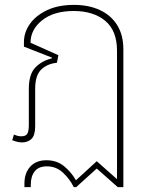

<svg xmlns="http://www.w3.org/2000/svg" viewBox="-20 -576 617 786"><path d="M80 190V176Q80 132 104 106Q128 80 170 80Q213 80 242.5 104.5Q272 129 291 162L376 84L470 167L459 171V-368Q459 -451 410.5 -491Q362 -531 282 -531Q200 -531 152.5 -493Q105 -455 105 -401L219 -350L213 -319Q173 -315 148.5 -291Q124 -267 124 -213V-59Q124 -22 109 -7.5Q94 7 70 7Q61 7 50.5 4.5Q40 2 30 -2L37 -25Q44 -22 51.5 -20Q59 -18 67 -18Q86 -18 92 -29Q98 -40 98 -64V-212Q98 -272 124.5 -299.5Q151 -327 192 -337L193 -340L78 -385V-404Q78 -443 102 -477.5Q126 -512 172 -534Q218 -556 283 -556Q343 -556 388.5 -535Q434 -514 459.5 -473.5Q485 -433 485 -374V190H462L376 114L292 190H282Q265 156 237.5 130.5Q210 105 172 105Q138 105 122 125.5Q106 146 106 180V190Z"/></svg>

Font: Noto Sans Thai Thin
Style: Regular
Weight: 250
Designer: Monotype Design Team
Foundry: Monotype Imaging Inc.
Version: Version 2.001